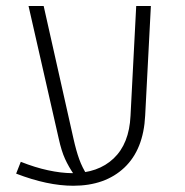

<svg xmlns="http://www.w3.org/2000/svg" viewBox="-20 -588 604 627"><path d="M219.2 18.6Q135.3 18.6 32.7 -21L47.9 -59.6Q94.7 -41 136.7 -32Q178.7 -22.9 214.8 -22.5Q300.3 -22.5 351.1 -70.6Q401.9 -118.7 406.2 -209.5L424.8 -568.4H472.7L454.1 -210.9Q448.7 -99.6 386 -40.5Q323.2 18.6 219.2 18.6ZM73.2 -568.4H122.6L219.7 -136.2Q229 -94.7 238.8 -67.9Q248.5 -41 264.2 -16.6L221.2 -18.6Q204.1 -43.5 192.4 -69.1Q180.7 -94.7 171.9 -134.8Z"/></svg>

Font: Heebo ExtraLight
Style: Regular
Weight: 250
Designer: Oded Ezer
Foundry: Ezer Type House
Version: Version 3.100